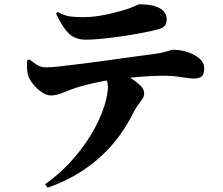

<svg xmlns="http://www.w3.org/2000/svg" viewBox="-20 -804 1040 895"><path d="M107 -523 117 -527Q139 -510 155.5 -500Q172 -490 197 -490Q217 -490 262.5 -495Q308 -500 367 -507.5Q426 -515 487.5 -523.5Q549 -532 602 -539.5Q655 -547 688 -551Q721 -555 741 -560Q761 -565 771.5 -568.5Q782 -572 785 -572Q823 -572 856.5 -560.5Q890 -549 911 -530Q932 -511 932 -487Q932 -456 919 -447Q906 -438 883 -438Q864 -438 825 -444.5Q786 -451 739 -451Q697 -451 645 -447Q616 -445 586 -442Q592 -438 597 -435Q623 -418 637.5 -402Q652 -386 652 -369Q652 -355 644 -343Q636 -331 623.5 -314.5Q611 -298 596 -268Q574 -224 540.5 -176.5Q507 -129 459 -83Q411 -37 347.5 2.5Q284 42 202 71L190 55Q252 11 299.5 -39.5Q347 -90 382 -141.5Q417 -193 439.5 -242Q462 -291 472.5 -331.5Q483 -372 483 -399Q483 -413 478 -429Q470 -428 462 -426Q421 -418 384.5 -409Q348 -400 326 -392Q300 -383 271 -371Q242 -359 217 -359Q198 -359 176 -373.5Q154 -388 136.5 -409Q119 -430 113 -448Q107 -464 106 -484Q105 -504 107 -523ZM716 -667Q686 -659 641.5 -650.5Q597 -642 548.5 -635Q500 -628 456 -623.5Q412 -619 381 -619Q329 -619 299 -649.5Q269 -680 241 -741L249 -748Q281 -730 310 -727Q339 -724 364 -724Q404 -724 442 -730Q480 -736 511.5 -744.5Q543 -753 561 -758Q584 -765 597.5 -771Q611 -777 619 -780.5Q627 -784 632 -784Q691 -784 724 -766Q757 -748 757 -713Q757 -696 748.5 -684.5Q740 -673 716 -667Z"/></svg>

Font: Early Summer Mincho Heavy
Style: Regular
Weight: 900
Designer: GuiWonder
Version: Version 1.002